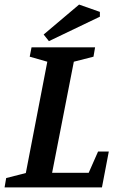

<svg xmlns="http://www.w3.org/2000/svg" viewBox="-33 -820 522 840"><path d="M-13 0 -6 -41 80 -63 174 -550 97 -572 105 -613H383L376 -572L290 -550L195 -64H355L396 -157H443L413 0ZM181 -640 158 -669 313 -800 404 -768V-747Z"/></svg>

Font: Manuale SemiBold
Style: Italic
Weight: 600
Italic angle: -11°
Designer: Eduardo Tunni / Pablo Cosgaya
Foundry: Eduardo Tunni / Pablo Cosgaya
Version: Version 1.002